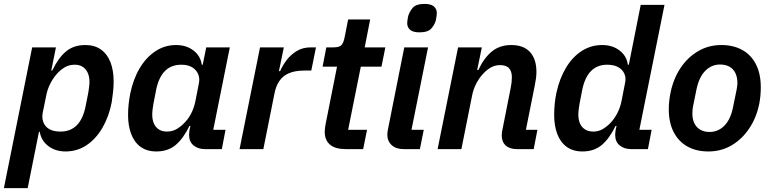

<svg xmlns="http://www.w3.org/2000/svg" viewBox="-40 -765 3959 985"><path d="M-20 200 125 -522H247L223 -403H228Q259 -468 298.5 -501Q338 -534 398 -534Q446 -534 478.5 -510.5Q511 -487 527 -445Q543 -403 543 -348Q543 -320 540 -293Q537 -266 533 -240Q519 -167 485.5 -109.5Q452 -52 404 -20Q356 12 296 12Q244 12 207.5 -16Q171 -44 164 -89H160L102 200ZM270 -90Q322 -90 354 -122.5Q386 -155 399 -219L413 -290Q415 -302 417 -317.5Q419 -333 419 -345Q419 -372 410 -391.5Q401 -411 384.5 -422Q368 -433 343 -433Q314 -433 291 -419Q268 -405 250 -384Q231 -362 217 -334Q203 -306 197 -274L179 -186Q174 -159 183 -136.5Q192 -114 214 -102Q236 -90 270 -90Z M1098 0H1012Q976 0 953 -19Q930 -38 930 -73Q930 -80 931 -88.5Q932 -97 933 -102L937 -119H932Q901 -55 861.5 -21.5Q822 12 762 12Q714 12 681.5 -11.5Q649 -35 633 -77.5Q617 -120 617 -174Q617 -204 620 -231Q623 -258 628 -284Q643 -358 676 -414Q709 -470 757 -502Q805 -534 863 -534Q916 -534 952.5 -506Q989 -478 995 -433H1000L1018 -522H1139L1054 -99H1117ZM816 -90Q846 -90 869 -104.5Q892 -119 910 -139Q930 -160 943.5 -188.5Q957 -217 963 -249L980 -336Q986 -363 976.5 -385Q967 -407 945.5 -420Q924 -433 890 -433Q838 -433 806 -400.5Q774 -368 761 -304L747 -232Q745 -221 743 -205Q741 -189 741 -177Q741 -151 749.5 -131.5Q758 -112 775 -101Q792 -90 816 -90Z M1311 0H1189L1294 -522H1416L1391 -400H1397Q1409 -428 1430 -456Q1451 -484 1482 -503Q1513 -522 1554 -522H1581L1557 -403H1521Q1476 -403 1445 -390.5Q1414 -378 1395 -352Q1376 -326 1368 -285Z M1823 0H1734Q1680 0 1653 -23Q1626 -46 1626 -88Q1626 -95 1627 -105.5Q1628 -116 1630 -126L1689 -423H1615L1634 -522H1671Q1702 -522 1712.5 -534.5Q1723 -547 1728 -574L1746 -665H1859L1831 -522H1937L1917 -423H1811L1746 -99H1843Z M2112 -599Q2079 -599 2064 -612Q2049 -625 2049 -646Q2049 -653 2050.5 -662.5Q2052 -672 2054 -682Q2061 -706 2078 -725.5Q2095 -745 2138 -745Q2171 -745 2186 -732Q2201 -719 2201 -698Q2201 -691 2199.5 -681.5Q2198 -672 2196 -661Q2190 -638 2172.5 -618.5Q2155 -599 2112 -599ZM2114 0H2031Q1992 0 1969.5 -20.5Q1947 -41 1947 -75Q1947 -81 1948 -87Q1949 -93 1950 -100L2034 -522H2156L2071 -99H2134Z M2327 0H2205L2310 -522H2432L2408 -406H2414Q2443 -468 2483.5 -501Q2524 -534 2583 -534Q2646 -534 2679 -498Q2712 -462 2712 -396Q2712 -379 2709.5 -361.5Q2707 -344 2703 -324L2658 -99H2717L2698 0H2612Q2575 0 2554.5 -18.5Q2534 -37 2534 -71Q2534 -79 2535 -85.5Q2536 -92 2537 -97L2580 -314Q2583 -328 2584.5 -342Q2586 -356 2586 -369Q2586 -398 2572 -414.5Q2558 -431 2525 -431Q2499 -431 2477.5 -418.5Q2456 -406 2437 -385Q2417 -363 2402.5 -334.5Q2388 -306 2382 -275Z M3284 0H3198Q3162 0 3139 -19Q3116 -38 3116 -73Q3116 -80 3117 -88.5Q3118 -97 3119 -102L3123 -119H3118Q3087 -55 3047.5 -21.5Q3008 12 2948 12Q2900 12 2867.5 -11.5Q2835 -35 2819 -77.5Q2803 -120 2803 -174Q2803 -205 2806 -234.5Q2809 -264 2815 -291Q2831 -363 2864 -418Q2897 -473 2944.5 -503.5Q2992 -534 3049 -534Q3102 -534 3138.5 -506Q3175 -478 3181 -433H3186L3247 -740H3369L3240 -99H3303ZM3003 -90Q3032 -90 3055 -104.5Q3078 -119 3096 -139Q3115 -160 3129 -188.5Q3143 -217 3149 -249L3166 -336Q3173 -364 3163.5 -386Q3154 -408 3131.5 -420.5Q3109 -433 3075 -433Q3024 -433 2992 -400.5Q2960 -368 2947 -304L2933 -232Q2931 -221 2929 -205Q2927 -189 2927 -177Q2927 -151 2935.5 -131.5Q2944 -112 2961.5 -101Q2979 -90 3003 -90Z M3594 12Q3532 12 3486.5 -13.5Q3441 -39 3416 -87.5Q3391 -136 3391 -205Q3391 -228 3393.5 -249Q3396 -270 3400 -290Q3415 -362 3451.5 -416.5Q3488 -471 3541.5 -502.5Q3595 -534 3661 -534Q3722 -534 3767.5 -509Q3813 -484 3838 -435.5Q3863 -387 3863 -317Q3863 -295 3861 -273.5Q3859 -252 3855 -232Q3841 -162 3804 -106.5Q3767 -51 3713.5 -19.5Q3660 12 3594 12ZM3600 -88Q3645 -88 3677 -121Q3709 -154 3721 -217L3739 -305Q3740 -312 3741.5 -321Q3743 -330 3743 -340Q3743 -368 3733 -389.5Q3723 -411 3703 -422.5Q3683 -434 3654 -434Q3610 -434 3578 -401.5Q3546 -369 3533 -306L3515 -217Q3514 -211 3513 -202Q3512 -193 3512 -182Q3512 -154 3522 -133Q3532 -112 3552 -100Q3572 -88 3600 -88Z"/></svg>

Font: IBM Plex Sans SemiBold
Style: Italic
Weight: 600
Italic angle: -11.31°
Designer: Mike Abbink, Paul van der Laan, Pieter van Rosmalen
Foundry: Bold Monday
Version: Version 3.201